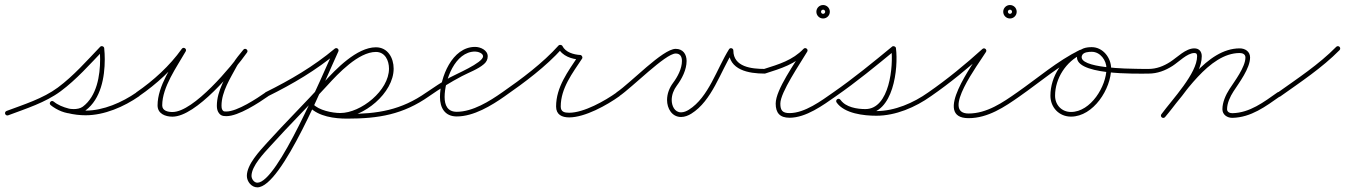

<svg xmlns="http://www.w3.org/2000/svg" viewBox="-30 -462 5492 784"><path d="M3.3 8.9C3.3 8.9 3.3 8.9 3.3 8.9C76 -18.4 154.8 -42.8 217.7 -89.4C282.5 -137.5 337.2 -199.7 392.9 -257.9C395.4 -260.6 391.2 -263.8 386.3 -265.5C381.5 -267.1 376.2 -267.2 376.5 -263.5C378 -249 378.8 -234.7 378.8 -220C378.8 -153.2 365.4 -69.4 308.3 -26.6C298 -18.8 283.5 -16.6 270.8 -16.6C241.1 -16.6 211.9 -29.1 188.9 -47.4C184 -51.3 178.6 -49.6 175.6 -46C172.6 -42.3 172.1 -36.7 177 -32.7C213.6 -2.4 273.6 8.7 319.8 8.7C396.2 8.7 476.3 -26.1 538.4 -69.2C542.7 -72.2 543.8 -78.1 540.8 -82.4C537.8 -86.7 531.9 -87.8 527.6 -84.8C468.7 -43.9 392.2 -10.3 319.8 -10.3C278.2 -10.3 222.2 -20 189 -47.3C184.2 -51.3 178.8 -49.6 175.8 -45.9C172.7 -42.2 172.2 -36.5 177.1 -32.6C203.5 -11.6 236.8 2.4 270.8 2.4C287.7 2.4 306 -1.1 319.7 -11.4C382 -58.1 397.8 -146.7 397.8 -220C397.8 -235.3 397 -250.3 395.5 -265.4C395.1 -269.1 392.3 -271.8 388.9 -273C385.6 -274.1 381.7 -273.7 379.1 -271C324.2 -213.6 270.3 -152.1 206.3 -104.6C145 -59.2 67.6 -35.5 -3.3 -8.9C-8.3 -7 -10.7 -1.6 -8.9 3.3C-7 8.3 -1.6 10.7 3.3 8.9Z M537.4 -69.2C537.4 -69.2 537.4 -69.2 537.4 -69.2C609.3 -118.6 677 -180.2 727.7 -251.5C731.2 -256.4 728.7 -261.6 724.6 -264.2C720.5 -266.8 714.7 -266.9 711.7 -261.7C673.1 -193.9 613.4 -111.2 613.4 -31.7C613.4 2.5 645.1 14.4 674.2 14.4C770.3 14.4 926.3 -173.7 978.7 -247.5C982.3 -252.5 980.4 -257.8 976.7 -260.6C973 -263.4 967.4 -263.7 963.6 -258.9C948.9 -240.5 932.4 -222.1 920.8 -201.7C920.8 -201.7 920.7 -201.7 920.7 -201.6C920.7 -201.5 920.6 -201.5 920.6 -201.5C892.6 -148.9 855.5 -91.6 855.5 -30.3C855.5 -21.9 856.7 -13.2 860.5 -5.7C860.5 -5.7 860.6 -5.6 860.6 -5.5C860.7 -5.5 860.7 -5.4 860.7 -5.4C868.7 9 877.7 12.3 894.4 12.3C943.9 12.3 1026.4 -41.9 1065.4 -69.2C1069.7 -72.2 1070.8 -78.2 1067.8 -82.4C1064.8 -86.7 1058.8 -87.8 1054.6 -84.8C1019.4 -60.1 938.8 -6.7 894.4 -6.7C883.8 -6.7 881.6 -6.9 877.3 -14.6C877.3 -14.6 877.3 -14.5 877.4 -14.5C877.4 -14.4 877.5 -14.3 877.5 -14.3C875 -19.1 874.5 -25 874.5 -30.3C874.5 -87.8 911 -143.1 937.4 -192.5C937.4 -192.5 937.3 -192.5 937.3 -192.4C937.3 -192.3 937.2 -192.3 937.2 -192.3C948.4 -211.8 964.4 -229.4 978.4 -247.1C982.3 -251.9 980.3 -257.3 976.4 -260.2C972.5 -263.1 966.8 -263.5 963.3 -258.5C915.6 -191.4 760.9 -4.6 674.2 -4.6C656.2 -4.6 632.4 -9.3 632.4 -31.7C632.4 -106.9 691.5 -187.9 728.3 -252.3C731.2 -257.5 729 -262.5 725.1 -265C721.2 -267.5 715.7 -267.4 712.3 -262.5C662.8 -193 596.7 -133 526.6 -84.8C522.3 -81.9 521.2 -75.9 524.2 -71.6C527.1 -67.3 533.1 -66.2 537.4 -69.2Z M1050.5 -72.8C1052.8 -68.1 1058.5 -66.2 1063.2 -68.5C1165.8 -119.3 1261 -175.1 1349.1 -248.7C1353.1 -252.1 1353.7 -258.1 1350.3 -262.1C1346.9 -266.1 1340.9 -266.7 1336.9 -263.3C1250 -190.7 1156 -135.7 1054.8 -85.5C1050.1 -83.2 1048.2 -77.5 1050.5 -72.8ZM1347 -264.6C1342.3 -266.8 1336.6 -264.8 1334.4 -260C1285.7 -155.6 1103.5 284 1020.8 284C1007.3 284 997 268.5 997 256.3C997 215.6 1048.8 162.4 1074.1 134.4C1150 50.1 1230.8 -29.6 1307 -113.6C1350.5 -161.5 1433.9 -249.9 1504.9 -249.9C1542.5 -249.9 1558.4 -214.7 1558.4 -181.7C1558.4 -92.2 1443.7 -0.5 1359.5 -0.5C1326.7 -0.5 1271.4 -11.6 1248 -37.4C1244.5 -41.3 1238.5 -41.6 1234.6 -38C1230.7 -34.5 1230.4 -28.5 1234 -24.6C1261.2 5.4 1321 18.5 1359.5 18.5C1454.1 18.5 1577.4 -81.6 1577.4 -181.7C1577.4 -225.5 1553.5 -268.9 1504.9 -268.9C1427 -268.9 1340.9 -179.3 1293 -126.4C1216.7 -42.3 1135.9 37.4 1059.9 121.6C1030.5 154.4 978 209.1 978 256.3C978 279.1 996.8 303 1020.8 303C1121.2 303 1299.2 -139.7 1351.6 -252C1353.8 -256.7 1351.8 -262.4 1347 -264.6ZM1234.4 -37.8C1230.6 -34.1 1230.5 -28.1 1234.2 -24.4C1271.6 14.1 1336.2 22.4 1387.2 22.4C1515.8 22.4 1615.7 5.9 1722.5 -69.2C1726.8 -72.2 1727.8 -78.2 1724.8 -82.5C1721.8 -86.8 1715.8 -87.8 1711.5 -84.8C1608.1 -12 1511.9 3.4 1387.2 3.4C1341.8 3.4 1281.3 -3.3 1247.8 -37.6C1244.1 -41.4 1238.1 -41.5 1234.4 -37.8Z M1722.4 -69.2C1722.4 -69.2 1722.4 -69.2 1722.4 -69.2C1765.3 -99.1 1809.7 -126.6 1856 -151C1884.6 -166.1 1922.1 -179.2 1946.4 -200.5C1956 -208.8 1961.5 -219.1 1961.5 -232C1961.5 -257.4 1931.7 -270.5 1910 -270.5C1815.7 -270.5 1766.5 -145.1 1766.5 -66C1766.5 -21.9 1786.5 13.5 1835 13.5C1904.3 13.5 1977 -30.9 2031.5 -69.2C2035.8 -72.3 2036.8 -78.2 2033.8 -82.5C2030.7 -86.8 2024.8 -87.8 2020.5 -84.8C2020.5 -84.8 2020.5 -84.8 2020.5 -84.8C1969.6 -48.9 1900 -5.5 1835 -5.5C1797.4 -5.5 1785.5 -32.5 1785.5 -66C1785.5 -133.8 1827.6 -251.5 1910 -251.5C1920.3 -251.5 1942.5 -245.5 1942.5 -232C1942.5 -205.2 1827.5 -157.5 1805.9 -145C1773.6 -126.4 1742.2 -106.1 1711.6 -84.8C1707.3 -81.8 1706.2 -75.9 1709.2 -71.6C1712.2 -67.3 1718.1 -66.2 1722.4 -69.2Z M2018.2 -71.6C2021.2 -67.3 2027.1 -66.2 2031.4 -69.2C2112 -125.2 2199.5 -190.5 2265.1 -263.7C2266.9 -265.7 2262.4 -267.5 2257.7 -268.2C2253.1 -268.8 2248.2 -268.3 2249.5 -265.8C2265.4 -233.3 2304.6 -220.3 2338.5 -218.5C2341.7 -218.3 2340.7 -223.4 2338.5 -227.7C2336.3 -232.1 2332.8 -235.9 2331.1 -233.2C2289.4 -170.2 2240.7 -106.4 2240.7 -27.1C2240.7 6 2264.2 17.4 2294.1 17.4C2358.6 17.4 2448.5 -32.7 2499.5 -69.3C2503.8 -72.3 2504.8 -78.3 2501.7 -82.5C2498.7 -86.8 2492.7 -87.8 2488.5 -84.7C2488.5 -84.7 2488.5 -84.7 2488.5 -84.7C2440.9 -50.6 2354.2 -1.6 2294.1 -1.6C2274.8 -1.6 2259.7 -5.2 2259.7 -27.1C2259.7 -101.9 2307.6 -163.2 2346.9 -222.8C2348.7 -225.4 2348.4 -229 2346.9 -232C2345.4 -235 2342.7 -237.3 2339.5 -237.5C2312.9 -238.9 2279.2 -248.3 2266.5 -274.2C2265.3 -276.7 2262.3 -278.3 2259.2 -278.7C2256.1 -279.1 2252.8 -278.4 2250.9 -276.3C2186.3 -204.3 2099.9 -139.9 2020.6 -84.8C2016.3 -81.8 2015.2 -75.9 2018.2 -71.6Z M2485.1 -71.7C2488 -67.4 2493.9 -66.2 2498.3 -69.1C2551 -104.5 2687.3 -243.5 2729 -243.5C2747.9 -243.5 2754.6 -230.3 2754.6 -213C2754.6 -181.6 2736.7 -148.2 2718.4 -123.7C2703.3 -103.6 2693.8 -78.9 2693.8 -53.6C2693.8 -19.6 2713.3 15.7 2751 15.7C2766 15.7 2780.5 9.9 2793 2.1C2877.5 -50.7 2911.4 -168.9 2963 -250.9C2965.5 -254.8 2961.1 -258.4 2956.1 -259.8C2951.1 -261.3 2945.5 -260.6 2945.5 -256C2945.5 -175.3 3027.9 -161.6 3092 -161.5C3097.2 -161.5 3101.5 -165.7 3101.5 -171C3101.5 -176.2 3097.3 -180.5 3092 -180.5C3092 -180.5 3092 -180.5 3092 -180.5C3039.8 -180.6 2964.5 -188.1 2964.5 -256C2964.5 -260.6 2961.3 -263.8 2957.6 -264.9C2953.8 -266 2949.4 -264.9 2947 -261.1C2897.3 -182.1 2863.5 -64.4 2783 -14.1C2773.5 -8.1 2762.4 -3.3 2751 -3.3C2724.2 -3.3 2712.8 -30.4 2712.8 -53.6C2712.8 -74.8 2721 -95.5 2733.6 -112.3C2754.5 -140.2 2773.6 -177.3 2773.6 -213C2773.6 -240.9 2758.6 -262.5 2729 -262.5C2676.1 -262.5 2545.7 -123.8 2487.7 -84.9C2483.4 -82 2482.2 -76.1 2485.1 -71.7Z M3082.9 -168.1C3084.5 -163.1 3089.9 -160.4 3094.9 -161.9C3159.8 -182.5 3217.6 -200.1 3264.9 -249.4C3268.7 -253.5 3266.4 -258.7 3262.4 -261.8C3258.4 -264.8 3252.7 -265.7 3249.8 -260.8C3217.2 -205.7 3137.4 -96.1 3137.4 -39C3137.4 -0.9 3154.4 18.8 3194 18.8C3261 18.8 3330.8 -32.3 3383.4 -69.2C3387.7 -72.2 3388.8 -78.2 3385.8 -82.4C3382.8 -86.7 3376.8 -87.8 3372.6 -84.8C3323.7 -50.6 3256.2 -0.2 3194 -0.2C3164.8 -0.2 3156.4 -11.4 3156.4 -39C3156.4 -84.7 3237.2 -202.2 3266.2 -251.2C3269 -256 3267.2 -260.9 3263.7 -263.5C3260.2 -266.2 3255 -266.6 3251.1 -262.6C3206.4 -215.9 3150.7 -199.6 3089.1 -180.1C3084.1 -178.5 3081.4 -173.1 3082.9 -168.1ZM3339.5 -414C3339.5 -409.3 3335.7 -405.5 3331 -405.5C3326.3 -405.5 3322.5 -409.3 3322.5 -414C3322.5 -418.7 3326.3 -422.5 3331 -422.5C3335.7 -422.5 3339.5 -418.7 3339.5 -414ZM3303.5 -414C3303.5 -398.8 3315.8 -386.5 3331 -386.5C3346.2 -386.5 3358.5 -398.8 3358.5 -414C3358.5 -429.2 3346.2 -441.5 3331 -441.5C3315.8 -441.5 3303.5 -429.2 3303.5 -414Z M3370.2 -71.6C3373.2 -67.3 3379.1 -66.2 3383.4 -69.2C3466.9 -127.1 3546.7 -192.6 3625 -257.1C3627.6 -259.2 3623.5 -262.4 3618.9 -264.2C3614.3 -266 3609.2 -266.5 3609.6 -263.3C3618.5 -193 3602.7 -16.6 3503.8 -16.6C3469.2 -16.6 3423.1 -24.1 3401.8 -54.5C3398.1 -59.6 3392.4 -59.5 3388.5 -56.8C3384.7 -54 3382.6 -48.7 3386.2 -43.5C3418.2 2 3497.6 10.6 3548.5 10.6C3627.2 10.6 3708.1 -24 3771.5 -69.3C3775.8 -72.3 3776.8 -78.3 3773.7 -82.5C3770.7 -86.8 3764.7 -87.8 3760.5 -84.7C3700.3 -41.8 3623.2 -8.4 3548.5 -8.4C3504.8 -8.4 3429.4 -15.1 3401.8 -54.5C3398.1 -59.6 3392.4 -59.5 3388.5 -56.8C3384.7 -54 3382.6 -48.7 3386.2 -43.5C3411.5 -7.6 3462.5 2.4 3503.8 2.4C3618 2.4 3639 -182.3 3628.4 -265.7C3628 -268.9 3625.4 -271.5 3622.3 -272.7C3619.2 -274 3615.5 -273.9 3613 -271.8C3535 -207.6 3455.6 -142.4 3372.6 -84.8C3368.3 -81.8 3367.2 -75.9 3370.2 -71.6Z M3771.4 -69.2C3771.4 -69.2 3771.4 -69.2 3771.4 -69.2C3848.8 -122.6 3924.5 -185 3994.4 -247.9C3998.4 -251.6 3996.2 -256.9 3992.3 -260.2C3988.4 -263.4 3982.8 -264.6 3979.9 -260C3944.2 -202 3776.3 20.5 3925 20.5C4004.1 20.5 4072.2 -25.4 4134.5 -69.2C4138.8 -72.3 4139.8 -78.2 4136.8 -82.5C4133.7 -86.8 4127.8 -87.8 4123.5 -84.8C4064.9 -43.5 3999.6 1.5 3925 1.5C3812.2 1.5 3965.6 -200.5 3996.1 -250C3998.9 -254.6 3997.3 -259.5 3994 -262.2C3990.7 -265 3985.7 -265.7 3981.6 -262.1C3912.4 -199.6 3837.4 -137.8 3760.6 -84.8C3756.3 -81.8 3755.2 -75.9 3758.2 -71.6C3761.2 -67.3 3767.1 -66.2 3771.4 -69.2ZM4102.5 -414C4102.5 -409.3 4098.7 -405.5 4094 -405.5C4089.3 -405.5 4085.5 -409.3 4085.5 -414C4085.5 -418.7 4089.3 -422.5 4094 -422.5C4098.7 -422.5 4102.5 -418.7 4102.5 -414ZM4066.5 -414C4066.5 -398.8 4078.8 -386.5 4094 -386.5C4109.2 -386.5 4121.5 -398.8 4121.5 -414C4121.5 -429.2 4109.2 -441.5 4094 -441.5C4078.8 -441.5 4066.5 -429.2 4066.5 -414Z M4121.2 -71.6C4124.2 -67.3 4130.1 -66.2 4134.4 -69.2C4216.3 -126.3 4298.1 -197.2 4387.5 -240.9C4392.3 -243.2 4394.2 -248.9 4391.9 -253.6C4389.6 -258.4 4383.9 -260.3 4379.2 -258C4379.2 -258 4379.2 -258 4379.2 -258C4288.7 -213.8 4206.3 -142.5 4123.6 -84.8C4119.3 -81.8 4118.2 -75.9 4121.2 -71.6ZM4379.4 -258.1C4379.4 -258.1 4379.4 -258.1 4379.4 -258.1C4308.4 -225.2 4259.2 -149.4 4259.2 -71.2C4259.2 -23.2 4294.7 14.2 4343.2 14.2C4434.8 14.2 4507.1 -99.6 4507.1 -182.5C4507.1 -226.1 4473.5 -269.5 4428 -269.5C4406 -269.5 4378.4 -265 4370 -241.1C4370 -241.1 4370 -241.2 4370 -241.2C4370 -241.2 4370.1 -241.2 4370.1 -241.2C4338.2 -152.1 4622.8 -161.5 4660 -161.5C4665.2 -161.5 4669.5 -165.7 4669.5 -171C4669.5 -176.2 4665.3 -180.5 4660 -180.5C4651.2 -180.5 4642.6 -180.6 4634 -180.6C4625.4 -180.8 4617.1 -180.9 4608.8 -181C4586.3 -181.4 4369.3 -182.5 4387.9 -234.8C4387.9 -234.8 4388 -234.8 4388 -234.8C4388 -234.8 4388 -234.9 4388 -234.9C4393 -249.3 4415.3 -250.5 4428 -250.5C4462.9 -250.5 4488.1 -215.6 4488.1 -182.5C4488.1 -110.3 4424 -4.8 4343.2 -4.8C4305.1 -4.8 4278.2 -33.6 4278.2 -71.2C4278.2 -142 4323.1 -211.1 4387.4 -240.9C4392.1 -243.1 4394.2 -248.7 4392 -253.5C4389.8 -258.2 4384.1 -260.3 4379.4 -258.1Z M4660 -161.5C4660 -161.5 4660 -161.5 4660 -161.5C4695.8 -161.5 4728.3 -173.8 4758.1 -193C4783 -208.9 4817.9 -245.5 4847 -245.5C4856 -245.5 4858.2 -240.9 4858.2 -232.5C4858.2 -162.1 4757.5 -56.9 4712.4 4.4C4709.2 8.6 4710.1 14.5 4714.4 17.6C4718.6 20.8 4724.5 19.9 4727.6 15.6C4727.6 15.6 4727.6 15.6 4727.6 15.6C4777.6 -52.1 4877.2 -149.2 4877.2 -232.5C4877.2 -251.3 4866.6 -264.5 4847 -264.5C4811.2 -264.5 4777.3 -227.8 4747.9 -209C4721.1 -191.8 4692.1 -180.5 4660 -180.5C4654.8 -180.5 4650.5 -176.2 4650.5 -171C4650.5 -165.8 4654.8 -161.5 4660 -161.5ZM4713.8 17.2C4717.8 20.6 4723.8 20.2 4727.2 16.2C4803.8 -73.1 4905.8 -245.5 5032.2 -245.5C5043.7 -245.5 5055.5 -240.6 5055.5 -227.5C5055.5 -188.1 5011 -130.2 4990.5 -98.5C4975.2 -74.9 4961.5 -44.5 4961.5 -16C4961.5 -16 4961.5 -16 4961.5 -16C4961.5 -16 4961.5 -16 4961.5 -16C4961.5 6.8 4981.8 19.7 5002.8 19.2C5078.6 17.4 5138.1 -27.4 5197.5 -69.2C5201.8 -72.3 5202.8 -78.2 5199.8 -82.5C5196.7 -86.8 5190.8 -87.8 5186.5 -84.8C5186.5 -84.8 5186.5 -84.8 5186.5 -84.8C5130.7 -45.4 5073.7 -1.5 5002.4 0.2C4992.2 0.5 4980.5 -4.3 4980.5 -16C4980.5 -16 4980.5 -16 4980.5 -16C4980.5 -16 4980.5 -16 4980.5 -16C4980.5 -40.8 4993.2 -67.8 5006.4 -88.2C5029.6 -124 5074.5 -182.9 5074.5 -227.5C5074.5 -251.5 5054.4 -264.5 5032.2 -264.5C4896.7 -264.5 4793.9 -90.8 4712.8 3.8C4709.4 7.8 4709.8 13.8 4713.8 17.2Z M5184.3 -70.2C5187.3 -65.9 5193.2 -64.9 5197.5 -67.9C5280.1 -126.6 5368.5 -184.9 5439.8 -257.3C5443.5 -261.1 5443.4 -267.1 5439.7 -270.8C5435.9 -274.5 5429.9 -274.4 5426.2 -270.7C5426.2 -270.7 5426.2 -270.7 5426.2 -270.7C5355.8 -199.1 5268.2 -141.5 5186.5 -83.4C5182.2 -80.4 5181.2 -74.4 5184.3 -70.2Z"/></svg>

Font: FRB American Cursive Extralight
Style: Italic
Weight: 200
Italic angle: -25°
Version: Version 2.0;Modular Font Editor K font №1